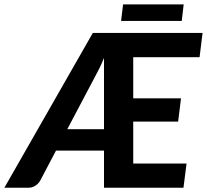

<svg xmlns="http://www.w3.org/2000/svg" viewBox="-62 -880 969 900"><path d="M0 0ZM373 -725.5H887.5L873.5 -612H562.5V-419H786.5L773 -310H562.5V-113.5H812.5L798 0H425.5V-174H200.5L126 -32.5Q118.5 -19.5 104 -9.8Q89.5 0 71.5 0H-41.5ZM253.5 -274.5H425.5V-608.5Q416 -584.5 406 -564Q396 -543.5 386 -525.5ZM515 -859.5H799L790 -782H505.5Z"/></svg>

Font: Lato Heavy
Style: Italic
Weight: 800
Italic angle: -7°
Designer: Lukasz Dziedzic
Foundry: tyPoland Lukasz Dziedzic
Version: Version 2.007; 2014-02-27